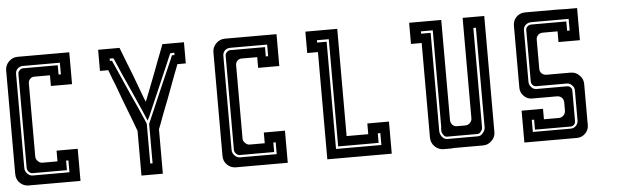

<svg xmlns="http://www.w3.org/2000/svg" viewBox="-40 -971 2604 803"><g transform="rotate(-5 1261.5 -569.0)"><path d="M226.6 -339.8Q227.5 -339.8 227.5 -339.8Q227.5 -340.8 227.5 -342.8Q227.5 -342.8 226.6 -342.8Q226.6 -341.8 226.6 -339.8ZM269.5 -839.8Q269.5 -839.8 269.5 -810.5Q269.5 -780.3 269.5 -751Q269.5 -751 269.5 -736.3Q269.5 -720.7 269.5 -706.1Q269.5 -706.1 240.2 -706.1Q210.9 -706.1 180.7 -706.1Q180.7 -706.1 180.7 -720.7Q180.7 -736.3 180.7 -751Q180.7 -751 172.9 -751Q164.1 -751 115.2 -751Q104.5 -751 97.7 -744.1Q89.8 -736.3 89.8 -725.6Q89.8 -725.6 89.8 -712.9Q89.8 -699.2 89.8 -620.1Q89.8 -585.9 89.8 -536.1Q89.8 -487.3 89.8 -418Q89.8 -406.2 98.6 -398.4Q106.4 -389.6 118.2 -389.6Q118.2 -389.6 138.7 -389.6Q160.2 -389.6 180.7 -389.6Q180.7 -389.6 180.7 -405.3Q180.7 -419.9 180.7 -434.6Q180.7 -434.6 210.9 -434.6Q240.2 -434.6 269.5 -434.6Q269.5 -434.6 269.5 -419.9Q269.5 -405.3 269.5 -389.6Q269.5 -389.6 269.5 -360.4Q269.5 -330.1 269.5 -299.8Q269.5 -299.8 241.2 -299.8Q211.9 -299.8 174.8 -299.8Q155.3 -299.8 135.7 -299.8Q116.2 -299.8 99.6 -299.8Q96.7 -299.8 94.7 -299.8Q91.8 -299.8 89.8 -299.8Q89.8 -299.8 86.9 -299.8Q86.9 -299.8 85 -299.8Q80.1 -299.8 51.8 -299.8Q30.3 -299.8 14.6 -315.4Q0 -330.1 0 -352.5Q0 -352.5 0 -358.4Q0 -361.3 0 -365.2Q0 -377.9 0 -390.6Q0 -390.6 0 -405.3Q0 -419.9 0 -449.2Q0 -506.8 0 -581.1Q0 -621.1 0 -660.2Q0 -699.2 0 -732.4Q0 -737.3 0 -742.2Q0 -746.1 0 -751Q0 -751 0 -755.9Q0 -759.8 0 -787.1Q0 -808.6 15.6 -824.2Q31.2 -839.8 52.7 -839.8Q52.7 -839.8 65.4 -839.8Q78.1 -839.8 89.8 -839.8Q89.8 -839.8 119.1 -839.8Q147.5 -839.8 184.6 -839.8Q204.1 -839.8 224.6 -839.8Q244.1 -839.8 260.7 -839.8Q262.7 -839.8 265.6 -839.8Q267.6 -839.8 269.5 -839.8ZM226.6 -799.8Q226.6 -799.8 225.6 -799.8Q223.6 -799.8 221.7 -799.8Q221.7 -799.8 177.7 -799.8Q132.8 -799.8 87.9 -799.8Q87.9 -799.8 85.9 -799.8Q84 -799.8 71.3 -799.8Q58.6 -799.8 48.8 -791Q40 -782.2 40 -768.6Q40 -768.6 40 -766.6Q40 -764.6 40 -762.7Q40 -755.9 40 -750Q40 -750 40 -692.4Q40 -633.8 40 -560.5Q40 -521.5 40 -481.4Q40 -442.4 40 -410.2Q40 -405.3 40 -400.4Q40 -395.5 40 -390.6Q40 -390.6 40 -388.7Q40 -386.7 40 -374Q40 -360.4 49.8 -350.6Q59.6 -339.8 72.3 -339.8Q72.3 -339.8 74.2 -339.8Q76.2 -339.8 78.1 -339.8Q84 -339.8 89.8 -339.8Q89.8 -339.8 135.7 -339.8Q181.6 -339.8 226.6 -339.8Q226.6 -339.8 227.5 -339.8Q227.5 -339.8 227.5 -339.8Q227.5 -339.8 227.5 -340.8Q227.5 -341.8 227.5 -342.8Q227.5 -342.8 227.5 -342.8Q227.5 -342.8 226.6 -342.8Q226.6 -342.8 226.6 -358.4Q226.6 -374 226.6 -389.6Q226.6 -389.6 223.6 -389.6Q220.7 -389.6 216.8 -389.6Q216.8 -389.6 216.8 -377Q216.8 -363.3 216.8 -349.6Q216.8 -349.6 174.8 -349.6Q132.8 -349.6 89.8 -349.6Q89.8 -349.6 87.9 -349.6Q85.9 -349.6 72.3 -349.6Q63.5 -349.6 56.6 -357.4Q49.8 -364.3 49.8 -374Q49.8 -374 49.8 -379.9Q49.8 -385.7 49.8 -390.6Q49.8 -390.6 49.8 -449.2Q49.8 -506.8 49.8 -581.1Q49.8 -621.1 49.8 -660.2Q49.8 -699.2 49.8 -732.4Q49.8 -737.3 49.8 -742.2Q49.8 -746.1 49.8 -751Q49.8 -751 49.8 -752.9Q49.8 -755.9 49.8 -768.6Q49.8 -777.3 56.6 -783.2Q62.5 -790 71.3 -790Q71.3 -790 77.1 -790Q82 -790 87.9 -790Q87.9 -790 130.9 -790Q173.8 -790 216.8 -790Q216.8 -790 216.8 -777.3Q216.8 -763.7 216.8 -751Q216.8 -751 220.7 -751Q223.6 -751 226.6 -751Q226.6 -751 226.6 -767.6Q226.6 -783.2 226.6 -799.8Z M660.2 -839.8Q660.2 -839.8 690.4 -839.8Q720.7 -839.8 751 -839.8Q751 -839.8 751 -810.5Q751 -780.3 751 -751Q751 -751 739.3 -751Q727.5 -751 715.8 -751Q715.8 -751 699.2 -708Q683.6 -666 663.1 -611.3Q651.4 -582 640.6 -553.7Q629.9 -524.4 621.1 -501Q619.1 -497.1 618.2 -494.1Q617.2 -490.2 615.2 -487.3Q615.2 -487.3 615.2 -457Q615.2 -426.8 615.2 -388.7Q615.2 -367.2 615.2 -346.7Q615.2 -327.1 615.2 -309.6Q615.2 -306.6 615.2 -304.7Q615.2 -302.7 615.2 -299.8Q615.2 -299.8 602.5 -299.8Q595.7 -299.8 585.9 -299.8Q555.7 -299.8 525.4 -299.8Q525.4 -299.8 525.4 -330.1Q525.4 -360.4 525.4 -398.4Q525.4 -418.9 525.4 -439.5Q525.4 -460 525.4 -477.5Q525.4 -479.5 525.4 -482.4Q525.4 -484.4 525.4 -487.3Q525.4 -487.3 509.8 -529.3Q493.2 -572.3 472.7 -626Q461.9 -655.3 451.2 -684.6Q439.5 -712.9 430.7 -737.3Q429.7 -741.2 427.7 -744.1Q426.8 -748 425.8 -751Q425.8 -751 414.1 -751Q402.3 -751 390.6 -751Q390.6 -751 390.6 -763.7Q390.6 -770.5 390.6 -780.3Q390.6 -794.9 390.6 -809.6Q390.6 -825.2 390.6 -839.8Q390.6 -839.8 420.9 -839.8Q450.2 -839.8 480.5 -839.8Q480.5 -839.8 495.1 -801.8Q509.8 -764.6 528.3 -716.8Q538.1 -690.4 547.9 -664.1Q557.6 -638.7 565.4 -617.2Q567.4 -614.3 568.4 -611.3Q569.3 -608.4 570.3 -605.5Q570.3 -605.5 585 -642.6Q599.6 -680.7 618.2 -728.5Q627.9 -754.9 637.7 -780.3Q647.5 -806.6 656.2 -828.1Q657.2 -831.1 658.2 -834Q659.2 -836.9 660.2 -839.8ZM571.3 -526.4Q571.3 -526.4 552.7 -570.3Q533.2 -614.3 508.8 -668.9Q495.1 -699.2 481.4 -729.5Q468.8 -758.8 458 -784.2Q456.1 -787.1 455.1 -791Q453.1 -794.9 451.2 -797.9Q451.2 -797.9 451.2 -797.9Q451.2 -798.8 451.2 -798.8Q451.2 -798.8 446.3 -798.8Q441.4 -798.8 435.5 -798.8Q435.5 -798.8 435.5 -797.9Q435.5 -796.9 435.5 -795.9Q435.5 -792 435.5 -789.1Q435.5 -789.1 438.5 -789.1Q441.4 -789.1 444.3 -789.1Q444.3 -789.1 463.9 -745.1Q484.4 -700.2 508.8 -643.6Q522.5 -614.3 536.1 -584Q548.8 -553.7 560.5 -528.3Q561.5 -524.4 563.5 -521.5Q565.4 -517.6 566.4 -513.7Q566.4 -513.7 566.4 -487.3Q566.4 -460 566.4 -425.8Q566.4 -407.2 566.4 -388.7Q566.4 -371.1 566.4 -355.5Q566.4 -353.5 566.4 -351.6Q566.4 -348.6 566.4 -346.7Q566.4 -346.7 568.4 -346.7Q568.4 -346.7 570.3 -346.7Q573.2 -346.7 576.2 -346.7Q576.2 -346.7 576.2 -374Q576.2 -400.4 576.2 -434.6Q576.2 -453.1 576.2 -470.7Q576.2 -489.3 576.2 -503.9Q576.2 -506.8 576.2 -508.8Q576.2 -510.7 576.2 -512.7Q576.2 -512.7 595.7 -557.6Q615.2 -602.5 639.6 -659.2Q653.3 -689.5 666 -719.7Q679.7 -750 690.4 -775.4Q692.4 -779.3 693.4 -783.2Q695.3 -786.1 696.3 -790Q696.3 -790 700.2 -790Q703.1 -790 707 -790Q707 -790 707 -793Q707 -796.9 707 -799.8Q707 -799.8 701.2 -799.8Q695.3 -799.8 689.5 -798.8Q689.5 -798.8 670.9 -754.9Q651.4 -710.9 627.9 -655.3Q614.3 -625 601.6 -594.7Q588.9 -565.4 578.1 -540Q576.2 -537.1 574.2 -533.2Q573.2 -529.3 571.3 -526.4Z M1096.7 -339.8Q1097.7 -339.8 1097.7 -339.8Q1097.7 -340.8 1097.7 -342.8Q1097.7 -342.8 1096.7 -342.8Q1096.7 -341.8 1096.7 -339.8ZM1139.6 -839.8Q1139.6 -839.8 1139.6 -810.5Q1139.6 -780.3 1139.6 -751Q1139.6 -751 1139.6 -736.3Q1139.6 -720.7 1139.6 -706.1Q1139.6 -706.1 1110.4 -706.1Q1081.1 -706.1 1050.8 -706.1Q1050.8 -706.1 1050.8 -720.7Q1050.8 -736.3 1050.8 -751Q1050.8 -751 1043 -751Q1034.2 -751 985.4 -751Q974.6 -751 967.8 -744.1Q960 -736.3 960 -725.6Q960 -725.6 960 -712.9Q960 -699.2 960 -620.1Q960 -585.9 960 -536.1Q960 -487.3 960 -418Q960 -406.2 968.8 -398.4Q976.6 -389.6 988.3 -389.6Q988.3 -389.6 1008.8 -389.6Q1030.3 -389.6 1050.8 -389.6Q1050.8 -389.6 1050.8 -405.3Q1050.8 -419.9 1050.8 -434.6Q1050.8 -434.6 1081.1 -434.6Q1110.4 -434.6 1139.6 -434.6Q1139.6 -434.6 1139.6 -419.9Q1139.6 -405.3 1139.6 -389.6Q1139.6 -389.6 1139.6 -360.4Q1139.6 -330.1 1139.6 -299.8Q1139.6 -299.8 1111.3 -299.8Q1082 -299.8 1044.9 -299.8Q1025.4 -299.8 1005.9 -299.8Q986.3 -299.8 969.7 -299.8Q966.8 -299.8 964.8 -299.8Q961.9 -299.8 960 -299.8Q960 -299.8 957 -299.8Q957 -299.8 955.1 -299.8Q950.2 -299.8 921.9 -299.8Q900.4 -299.8 884.8 -315.4Q870.1 -330.1 870.1 -352.5Q870.1 -352.5 870.1 -358.4Q870.1 -361.3 870.1 -365.2Q870.1 -377.9 870.1 -390.6Q870.1 -390.6 870.1 -405.3Q870.1 -419.9 870.1 -449.2Q870.1 -506.8 870.1 -581.1Q870.1 -621.1 870.1 -660.2Q870.1 -699.2 870.1 -732.4Q870.1 -737.3 870.1 -742.2Q870.1 -746.1 870.1 -751Q870.1 -751 870.1 -755.9Q870.1 -759.8 870.1 -787.1Q870.1 -808.6 885.7 -824.2Q901.4 -839.8 922.9 -839.8Q922.9 -839.8 935.5 -839.8Q948.2 -839.8 960 -839.8Q960 -839.8 989.3 -839.8Q1017.6 -839.8 1054.7 -839.8Q1074.2 -839.8 1094.7 -839.8Q1114.3 -839.8 1130.9 -839.8Q1132.8 -839.8 1135.7 -839.8Q1137.7 -839.8 1139.6 -839.8ZM1096.7 -799.8Q1096.7 -799.8 1095.7 -799.8Q1093.8 -799.8 1091.8 -799.8Q1091.8 -799.8 1047.9 -799.8Q1002.9 -799.8 958 -799.8Q958 -799.8 956.1 -799.8Q954.1 -799.8 941.4 -799.8Q928.7 -799.8 918.9 -791Q910.2 -782.2 910.2 -768.6Q910.2 -768.6 910.2 -766.6Q910.2 -764.6 910.2 -762.7Q910.2 -755.9 910.2 -750Q910.2 -750 910.2 -692.4Q910.2 -633.8 910.2 -560.5Q910.2 -521.5 910.2 -481.4Q910.2 -442.4 910.2 -410.2Q910.2 -405.3 910.2 -400.4Q910.2 -395.5 910.2 -390.6Q910.2 -390.6 910.2 -388.7Q910.2 -386.7 910.2 -374Q910.2 -360.4 919.9 -350.6Q929.7 -339.8 942.4 -339.8Q942.4 -339.8 944.3 -339.8Q946.3 -339.8 948.2 -339.8Q954.1 -339.8 960 -339.8Q960 -339.8 1005.9 -339.8Q1051.8 -339.8 1096.7 -339.8Q1096.7 -339.8 1097.7 -339.8Q1097.7 -339.8 1097.7 -339.8Q1097.7 -339.8 1097.7 -340.8Q1097.7 -341.8 1097.7 -342.8Q1097.7 -342.8 1097.7 -342.8Q1097.7 -342.8 1096.7 -342.8Q1096.7 -342.8 1096.7 -358.4Q1096.7 -374 1096.7 -389.6Q1096.7 -389.6 1093.8 -389.6Q1090.8 -389.6 1086.9 -389.6Q1086.9 -389.6 1086.9 -377Q1086.9 -363.3 1086.9 -349.6Q1086.9 -349.6 1044.9 -349.6Q1002.9 -349.6 960 -349.6Q960 -349.6 958 -349.6Q956.1 -349.6 942.4 -349.6Q933.6 -349.6 926.8 -357.4Q919.9 -364.3 919.9 -374Q919.9 -374 919.9 -379.9Q919.9 -385.7 919.9 -390.6Q919.9 -390.6 919.9 -449.2Q919.9 -506.8 919.9 -581.1Q919.9 -621.1 919.9 -660.2Q919.9 -699.2 919.9 -732.4Q919.9 -737.3 919.9 -742.2Q919.9 -746.1 919.9 -751Q919.9 -751 919.9 -752.9Q919.9 -755.9 919.9 -768.6Q919.9 -777.3 926.8 -783.2Q932.6 -790 941.4 -790Q941.4 -790 947.3 -790Q952.1 -790 958 -790Q958 -790 1001 -790Q1043.9 -790 1086.9 -790Q1086.9 -790 1086.9 -777.3Q1086.9 -763.7 1086.9 -751Q1086.9 -751 1090.8 -751Q1093.8 -751 1096.7 -751Q1096.7 -751 1096.7 -767.6Q1096.7 -783.2 1096.7 -799.8Z M1576.2 -434.6Q1576.2 -434.6 1576.2 -419.9Q1576.2 -405.3 1576.2 -389.6Q1576.2 -389.6 1576.2 -360.4Q1576.2 -330.1 1576.2 -299.8Q1576.2 -299.8 1546.9 -299.8Q1517.6 -299.8 1480.5 -299.8Q1460.9 -299.8 1441.4 -299.8Q1421.9 -299.8 1405.3 -299.8Q1402.3 -299.8 1400.4 -299.8Q1398.4 -299.8 1395.5 -299.8Q1395.5 -299.8 1382.8 -299.8Q1376 -299.8 1366.2 -299.8Q1335.9 -299.8 1305.7 -299.8Q1305.7 -299.8 1305.7 -373Q1305.7 -445.3 1305.7 -537.1Q1305.7 -586.9 1305.7 -636.7Q1305.7 -685.5 1305.7 -726.6Q1305.7 -732.4 1305.7 -738.3Q1305.7 -744.1 1305.7 -750Q1305.7 -750 1291 -750Q1275.4 -750 1260.7 -750Q1260.7 -750 1260.7 -763.7Q1260.7 -769.5 1260.7 -780.3Q1260.7 -794.9 1260.7 -809.6Q1260.7 -824.2 1260.7 -839.8Q1260.7 -839.8 1275.4 -839.8Q1290 -839.8 1304.7 -839.8Q1304.7 -839.8 1335 -839.8Q1364.3 -839.8 1394.5 -839.8Q1394.5 -839.8 1394.5 -767.6Q1394.5 -694.3 1394.5 -602.5Q1394.5 -552.7 1394.5 -503.9Q1394.5 -454.1 1394.5 -413.1Q1394.5 -407.2 1394.5 -401.4Q1394.5 -395.5 1394.5 -389.6Q1394.5 -389.6 1424.8 -389.6Q1455.1 -389.6 1485.4 -389.6Q1485.4 -389.6 1485.4 -405.3Q1485.4 -419.9 1485.4 -434.6Q1485.4 -434.6 1515.6 -434.6Q1545.9 -434.6 1576.2 -434.6ZM1536.1 -339.8Q1536.1 -339.8 1536.1 -356.4Q1536.1 -373 1536.1 -389.6Q1536.1 -389.6 1532.2 -389.6Q1529.3 -389.6 1525.4 -389.6Q1525.4 -389.6 1525.4 -377Q1525.4 -363.3 1525.4 -349.6Q1525.4 -349.6 1498 -349.6Q1470.7 -349.6 1435.5 -349.6Q1417 -349.6 1398.4 -349.6Q1379.9 -349.6 1364.3 -349.6Q1362.3 -349.6 1360.4 -349.6Q1357.4 -349.6 1355.5 -349.6Q1355.5 -349.6 1355.5 -421.9Q1355.5 -494.1 1355.5 -585Q1355.5 -633.8 1355.5 -683.6Q1355.5 -732.4 1355.5 -772.5Q1355.5 -779.3 1355.5 -785.2Q1355.5 -790 1355.5 -795.9Q1355.5 -795.9 1355.5 -796.9Q1355.5 -798.8 1355.5 -799.8Q1355.5 -799.8 1338.9 -799.8Q1322.3 -799.8 1305.7 -799.8Q1305.7 -799.8 1305.7 -798.8Q1305.7 -797.9 1305.7 -796.9Q1305.7 -793 1305.7 -790Q1305.7 -790 1319.3 -790Q1332 -790 1345.7 -790Q1345.7 -790 1345.7 -718.8Q1345.7 -646.5 1345.7 -555.7Q1345.7 -506.8 1345.7 -458Q1345.7 -409.2 1345.7 -369.1Q1345.7 -363.3 1345.7 -357.4Q1345.7 -351.6 1345.7 -345.7Q1345.7 -345.7 1345.7 -343.8Q1345.7 -341.8 1345.7 -339.8Q1345.7 -339.8 1374 -339.8Q1375 -339.8 1376 -339.8Q1406.2 -339.8 1444.3 -339.8Q1464.8 -339.8 1485.4 -339.8Q1505.9 -339.8 1522.5 -339.8Q1525.4 -339.8 1528.3 -339.8Q1530.3 -339.8 1533.2 -339.8Q1533.2 -339.8 1533.2 -339.8Q1534.2 -339.8 1535.2 -339.8Q1535.2 -339.8 1535.2 -339.8Q1535.2 -339.8 1536.1 -339.8Z M1920.9 -839.8Q1920.9 -839.8 1951.2 -839.8Q1981.4 -839.8 2011.7 -839.8Q2011.7 -839.8 2011.7 -767.6Q2011.7 -695.3 2011.7 -603.5Q2011.7 -553.7 2011.7 -504.9Q2011.7 -455.1 2011.7 -414.1Q2011.7 -408.2 2011.7 -402.3Q2011.7 -396.5 2011.7 -390.6Q2011.7 -390.6 2011.7 -378.9Q2011.7 -366.2 2011.7 -353.5Q2011.7 -353.5 2011.7 -353.5Q2011.7 -353.5 2011.7 -352.5Q2011.7 -331.1 1996.1 -316.4Q1981.4 -300.8 1959 -300.8Q1959 -300.8 1946.3 -300.8Q1933.6 -300.8 1920.9 -300.8Q1920.9 -300.8 1891.6 -300.8Q1861.3 -300.8 1831.1 -300.8Q1831.1 -300.8 1831.1 -300.8Q1831.1 -300.8 1831.1 -299.8Q1831.1 -299.8 1829.1 -299.8Q1828.1 -299.8 1827.1 -299.8Q1822.3 -299.8 1794.9 -299.8Q1772.5 -299.8 1756.8 -315.4Q1741.2 -331.1 1741.2 -353.5Q1741.2 -353.5 1741.2 -366.2Q1741.2 -378.9 1741.2 -390.6Q1741.2 -390.6 1741.2 -449.2Q1741.2 -506.8 1741.2 -580.1Q1741.2 -620.1 1741.2 -659.2Q1741.2 -698.2 1741.2 -731.4Q1741.2 -736.3 1741.2 -741.2Q1741.2 -745.1 1741.2 -750Q1741.2 -750 1726.6 -750Q1710.9 -750 1696.3 -750Q1696.3 -750 1696.3 -762.7Q1696.3 -769.5 1696.3 -779.3Q1696.3 -793.9 1696.3 -808.6Q1696.3 -824.2 1696.3 -838.9Q1696.3 -838.9 1710.9 -838.9Q1726.6 -838.9 1741.2 -838.9Q1741.2 -838.9 1771.5 -838.9Q1801.8 -838.9 1831.1 -838.9Q1831.1 -838.9 1831.1 -833Q1831.1 -826.2 1831.1 -789.1Q1831.1 -773.4 1831.1 -750Q1831.1 -726.6 1831.1 -694.3Q1831.1 -647.5 1831.1 -580.1Q1831.1 -512.7 1831.1 -418Q1831.1 -407.2 1838.9 -398.4Q1846.7 -390.6 1858.4 -390.6Q1858.4 -390.6 1862.3 -390.6Q1867.2 -390.6 1893.6 -390.6Q1904.3 -390.6 1913.1 -399.4Q1920.9 -407.2 1920.9 -418.9Q1920.9 -418.9 1920.9 -487.3Q1920.9 -554.7 1920.9 -640.6Q1920.9 -687.5 1920.9 -733.4Q1920.9 -780.3 1920.9 -818.4Q1920.9 -823.2 1920.9 -829.1Q1920.9 -835 1920.9 -839.8ZM1940.4 -350.6Q1940.4 -350.6 1904.3 -350.6Q1867.2 -350.6 1831.1 -350.6Q1831.1 -350.6 1831.1 -349.6Q1831.1 -347.7 1831.1 -345.7Q1831.1 -345.7 1831.1 -347.7Q1831.1 -349.6 1831.1 -350.6Q1831.1 -350.6 1829.1 -350.6Q1826.2 -350.6 1812.5 -350.6Q1803.7 -350.6 1797.9 -359.4Q1791 -368.2 1791 -377Q1791 -377 1791 -381.8Q1791 -386.7 1791 -390.6Q1791 -390.6 1790 -390.6Q1788.1 -390.6 1786.1 -390.6Q1786.1 -390.6 1788.1 -390.6Q1790 -390.6 1792 -390.6Q1792 -390.6 1792 -456.1Q1792 -521.5 1792 -603.5Q1792 -648.4 1792 -692.4Q1792 -736.3 1792 -772.5Q1792 -778.3 1792 -784.2Q1792 -789.1 1792 -793.9Q1792 -793.9 1792 -795.9Q1792 -796.9 1792 -798.8Q1792 -798.8 1775.4 -798.8Q1758.8 -798.8 1742.2 -798.8Q1742.2 -798.8 1742.2 -797.9Q1742.2 -796.9 1742.2 -795.9Q1742.2 -792 1742.2 -789.1Q1742.2 -789.1 1755.9 -789.1Q1768.6 -789.1 1782.2 -789.1Q1782.2 -789.1 1782.2 -724.6Q1782.2 -661.1 1782.2 -579.1Q1782.2 -535.2 1782.2 -492.2Q1782.2 -448.2 1782.2 -412.1Q1782.2 -406.2 1782.2 -401.4Q1782.2 -396.5 1782.2 -390.6Q1782.2 -390.6 1782.2 -389.6Q1782.2 -387.7 1782.2 -377Q1782.2 -364.3 1791 -352.5Q1799.8 -340.8 1813.5 -340.8Q1813.5 -340.8 1816.4 -340.8Q1817.4 -340.8 1819.3 -340.8Q1826.2 -340.8 1832 -340.8Q1832 -340.8 1845.7 -340.8Q1859.4 -340.8 1941.4 -340.8Q1954.1 -340.8 1962.9 -352.5Q1972.7 -363.3 1972.7 -376Q1972.7 -376 1970.7 -376Q1968.8 -376 1967.8 -376Q1967.8 -376 1968.8 -376Q1970.7 -376 1972.7 -376Q1972.7 -376 1972.7 -443.4Q1972.7 -510.7 1972.7 -596.7Q1972.7 -642.6 1972.7 -688.5Q1972.7 -734.4 1972.7 -772.5Q1972.7 -777.3 1972.7 -783.2Q1972.7 -789.1 1972.7 -793.9Q1972.7 -793.9 1968.8 -793.9Q1965.8 -793.9 1961.9 -793.9Q1961.9 -793.9 1961.9 -726.6Q1961.9 -659.2 1961.9 -573.2Q1961.9 -528.3 1961.9 -482.4Q1961.9 -435.5 1961.9 -397.5Q1961.9 -392.6 1961.9 -386.7Q1961.9 -380.9 1961.9 -376Q1961.9 -367.2 1955.1 -359.4Q1949.2 -350.6 1940.4 -350.6Z M2403.3 -519.5Q2403.3 -519.5 2403.3 -519.5Q2403.3 -519.5 2403.3 -518.6Q2403.3 -518.6 2403.3 -505.9Q2403.3 -492.2 2403.3 -478.5Q2403.3 -478.5 2403.3 -448.2Q2403.3 -418 2403.3 -387.7Q2403.3 -387.7 2403.3 -376Q2403.3 -363.3 2403.3 -350.6Q2403.3 -350.6 2403.3 -350.6Q2403.3 -349.6 2403.3 -346.7Q2403.3 -327.1 2388.7 -312.5Q2374 -297.9 2353.5 -297.9Q2353.5 -297.9 2353.5 -297.9Q2353.5 -297.9 2351.6 -297.9Q2351.6 -297.9 2350.6 -297.9Q2350.6 -297.9 2349.6 -297.9Q2349.6 -297.9 2317.4 -297.9Q2316.4 -297.9 2315.4 -297.9Q2280.3 -297.9 2235.4 -297.9Q2211.9 -297.9 2187.5 -297.9Q2164.1 -297.9 2144.5 -297.9Q2141.6 -297.9 2138.7 -297.9Q2135.7 -297.9 2132.8 -297.9Q2132.8 -297.9 2132.8 -328.1Q2132.8 -357.4 2132.8 -386.7Q2132.8 -386.7 2132.8 -387.7Q2132.8 -387.7 2132.8 -387.7Q2132.8 -387.7 2132.8 -402.3Q2132.8 -417 2132.8 -431.6Q2132.8 -431.6 2163.1 -431.6Q2192.4 -431.6 2222.7 -431.6Q2222.7 -431.6 2222.7 -417Q2222.7 -402.3 2222.7 -387.7Q2222.7 -387.7 2230.5 -387.7Q2238.3 -387.7 2285.2 -387.7Q2296.9 -387.7 2305.7 -396.5Q2313.5 -405.3 2313.5 -417Q2313.5 -417 2313.5 -420.9Q2313.5 -424.8 2313.5 -450.2Q2313.5 -461.9 2305.7 -470.7Q2296.9 -478.5 2285.2 -478.5Q2285.2 -478.5 2271.5 -478.5Q2258.8 -478.5 2180.7 -478.5Q2160.2 -478.5 2146.5 -493.2Q2131.8 -507.8 2131.8 -528.3Q2131.8 -528.3 2131.8 -536.1Q2131.8 -544.9 2131.8 -552.7Q2131.8 -552.7 2131.8 -555.7Q2131.8 -557.6 2131.8 -559.6Q2131.8 -565.4 2131.8 -572.3Q2131.8 -572.3 2131.8 -581.1Q2131.8 -585.9 2131.8 -601.6Q2131.8 -618.2 2131.8 -646.5Q2131.8 -670.9 2131.8 -705.1Q2131.8 -740.2 2131.8 -789.1Q2131.8 -809.6 2146.5 -825.2Q2162.1 -839.8 2182.6 -839.8Q2182.6 -839.8 2196.3 -839.8Q2209 -839.8 2221.7 -839.8Q2221.7 -839.8 2251 -839.8Q2279.3 -839.8 2316.4 -839.8Q2335.9 -839.8 2356.4 -838.9Q2376 -838.9 2392.6 -838.9Q2394.5 -838.9 2397.5 -838.9Q2399.4 -838.9 2401.4 -838.9Q2401.4 -838.9 2401.4 -809.6Q2401.4 -779.3 2401.4 -750Q2401.4 -750 2401.4 -750Q2401.4 -749 2401.4 -749Q2401.4 -749 2401.4 -734.4Q2401.4 -718.8 2401.4 -704.1Q2401.4 -704.1 2372.1 -704.1Q2341.8 -704.1 2311.5 -704.1Q2311.5 -704.1 2311.5 -718.8Q2311.5 -734.4 2311.5 -749Q2311.5 -749 2303.7 -749Q2295.9 -749 2249 -749Q2237.3 -749 2229.5 -741.2Q2221.7 -733.4 2221.7 -721.7Q2221.7 -721.7 2221.7 -716.8Q2221.7 -711.9 2221.7 -679.7Q2221.7 -667 2221.7 -647.5Q2221.7 -627.9 2221.7 -599.6Q2221.7 -587.9 2229.5 -580.1Q2238.3 -572.3 2250 -572.3Q2250 -572.3 2283.2 -572.3Q2317.4 -572.3 2350.6 -572.3Q2373 -572.3 2387.7 -556.6Q2403.3 -542 2403.3 -519.5ZM2311.5 -516.6Q2311.5 -516.6 2314.5 -516.6Q2316.4 -516.6 2331.1 -516.6Q2339.8 -516.6 2345.7 -510.7Q2351.6 -504.9 2351.6 -496.1Q2351.6 -496.1 2351.6 -490.2Q2351.6 -484.4 2351.6 -477.5Q2351.6 -477.5 2353.5 -477.5Q2354.5 -477.5 2355.5 -477.5Q2355.5 -477.5 2354.5 -477.5Q2353.5 -477.5 2351.6 -477.5Q2351.6 -477.5 2351.6 -464.8Q2351.6 -451.2 2351.6 -369.1Q2351.6 -360.4 2345.7 -353.5Q2339.8 -347.7 2331.1 -347.7Q2331.1 -347.7 2306.6 -347.7Q2282.2 -347.7 2252 -347.7Q2235.4 -347.7 2218.8 -347.7Q2203.1 -347.7 2189.5 -347.7Q2187.5 -347.7 2185.5 -347.7Q2183.6 -347.7 2181.6 -347.7Q2181.6 -347.7 2181.6 -362.3Q2181.6 -376 2181.6 -389.6Q2181.6 -389.6 2178.7 -389.6Q2174.8 -389.6 2171.9 -389.6Q2171.9 -389.6 2171.9 -382.8Q2171.9 -378.9 2171.9 -373Q2171.9 -356.4 2171.9 -338.9Q2171.9 -338.9 2173.8 -338.9Q2174.8 -338.9 2176.8 -338.9Q2176.8 -338.9 2199.2 -338.9Q2200.2 -338.9 2201.2 -338.9Q2226.6 -338.9 2257.8 -338.9Q2274.4 -338.9 2292 -338.9Q2308.6 -338.9 2323.2 -338.9Q2325.2 -338.9 2327.1 -338.9Q2329.1 -338.9 2331.1 -338.9Q2331.1 -338.9 2331.1 -340.8Q2331.1 -342.8 2331.1 -343.8Q2331.1 -343.8 2331.1 -343.8Q2331.1 -342.8 2331.1 -338.9Q2343.8 -338.9 2352.5 -347.7Q2362.3 -357.4 2362.3 -370.1Q2362.3 -370.1 2360.4 -370.1Q2358.4 -370.1 2356.4 -370.1Q2356.4 -370.1 2358.4 -370.1Q2360.4 -370.1 2362.3 -370.1Q2362.3 -370.1 2362.3 -406.2Q2362.3 -442.4 2362.3 -478.5Q2362.3 -478.5 2362.3 -481.4Q2362.3 -483.4 2362.3 -497.1Q2362.3 -509.8 2352.5 -518.6Q2343.8 -528.3 2331.1 -528.3Q2331.1 -528.3 2324.2 -528.3Q2318.4 -528.3 2311.5 -528.3Q2311.5 -528.3 2297.9 -528.3Q2284.2 -528.3 2203.1 -528.3Q2193.4 -528.3 2187.5 -535.2Q2181.6 -541 2181.6 -551.8Q2181.6 -551.8 2181.6 -584Q2181.6 -615.2 2181.6 -656.2Q2181.6 -677.7 2181.6 -699.2Q2181.6 -720.7 2181.6 -738.3Q2181.6 -741.2 2181.6 -744.1Q2181.6 -746.1 2181.6 -749Q2181.6 -749 2181.6 -749Q2181.6 -750 2181.6 -750Q2181.6 -750 2181.6 -752Q2181.6 -753.9 2181.6 -765.6Q2181.6 -775.4 2188.5 -781.2Q2195.3 -787.1 2206.1 -787.1Q2206.1 -787.1 2210.9 -787.1Q2216.8 -787.1 2221.7 -787.1Q2221.7 -787.1 2265.6 -787.1Q2308.6 -787.1 2351.6 -787.1Q2351.6 -787.1 2351.6 -774.4Q2351.6 -760.7 2351.6 -748Q2351.6 -748 2355.5 -748Q2358.4 -748 2362.3 -748Q2362.3 -748 2362.3 -764.6Q2362.3 -780.3 2362.3 -796.9Q2362.3 -796.9 2358.4 -796.9Q2355.5 -796.9 2351.6 -796.9Q2351.6 -796.9 2308.6 -796.9Q2265.6 -796.9 2221.7 -796.9Q2221.7 -796.9 2219.7 -796.9Q2217.8 -796.9 2206.1 -796.9Q2191.4 -796.9 2181.6 -788.1Q2171.9 -779.3 2171.9 -765.6Q2171.9 -765.6 2171.9 -760.7Q2171.9 -754.9 2171.9 -750Q2171.9 -750 2171.9 -750Q2171.9 -749 2171.9 -749Q2171.9 -749 2171.9 -716.8Q2171.9 -701.2 2171.9 -682.6Q2171.9 -664.1 2171.9 -644.5Q2171.9 -622.1 2171.9 -600.6Q2171.9 -579.1 2171.9 -561.5Q2171.9 -558.6 2171.9 -555.7Q2171.9 -553.7 2171.9 -550.8Q2171.9 -550.8 2173.8 -550.8Q2174.8 -550.8 2176.8 -550.8Q2176.8 -550.8 2175.8 -550.8Q2175.8 -550.8 2171.9 -550.8Q2171.9 -537.1 2180.7 -527.3Q2189.5 -516.6 2203.1 -516.6Q2203.1 -516.6 2311.5 -516.6Z"/></g></svg>

Font: Reach
Style: Inline
Weight: 400
Designer: Billy Harris
Version: Version 1.0